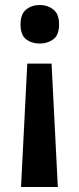

<svg xmlns="http://www.w3.org/2000/svg" viewBox="-20 -572 317 767"><path d="M216 -475Q216 -432 193 -415Q170 -398 139 -398Q107 -398 84.5 -415Q62 -432 62 -475Q62 -516 84.5 -534Q107 -552 139 -552Q170 -552 193 -534Q216 -516 216 -475ZM89 -318H186L211 175H64Z"/></svg>

Font: Noto Sans Lao Looped SemiBold
Style: Regular
Weight: 600
Designer: Mark Frömberg, Ben Mitchell
Foundry: The Fontpad Ltd
Version: Version 1.002; ttfautohint (v1.8.4.7-5d5b)